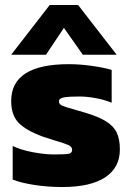

<svg xmlns="http://www.w3.org/2000/svg" viewBox="-20 -742 527 772"><path d="M180 -722H294L449 -522H313L237 -630L165 -522H25ZM31 -20V-155Q64 -139 112 -130Q160 -121 197 -121Q241 -121 255.5 -123.5Q270 -126 270 -140Q270 -152 254.5 -159Q239 -166 204 -176L154 -192Q85 -217 55 -248Q25 -279 25 -336Q25 -484 257 -484Q301 -484 350 -477Q399 -470 429 -461V-329Q400 -341 364.5 -347.5Q329 -354 299 -354Q258 -354 237.5 -350.5Q217 -347 217 -334Q217 -323 230.5 -317Q244 -311 278 -302L322 -289Q376 -273 406.5 -254Q437 -235 449.5 -208.5Q462 -182 462 -141Q462 -68 403 -29Q344 10 230 10Q171 10 117 1.5Q63 -7 31 -20Z"/></svg>

Font: Kanit Bold
Style: Regular
Weight: 700
Designer: Katatrad Team
Foundry: CadsonDemak
Version: Version 1.000